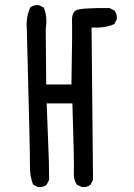

<svg xmlns="http://www.w3.org/2000/svg" viewBox="-20 -759 540 773"><path d="M132.8 -5.9 113.3 -15.6Q99.6 -50.8 100.6 -91.3Q101.6 -131.8 87.9 -642.6Q84 -689.5 101.6 -728.5Q115.2 -740.2 136.7 -738.3L156.2 -728.5Q171.9 -691.4 164.1 -642.6L166 -418.9H267.6Q271.5 -638.7 270 -673.3Q268.6 -708 286.6 -717.8Q304.7 -727.5 420.9 -726.6L440.4 -716.8Q452.1 -703.1 450.2 -681.6L440.4 -662.1Q399.4 -644.5 348.6 -648.4L354.5 -35.2L344.7 -15.6Q331.1 -3.9 309.6 -5.9L289.1 -15.6Q275.4 -37.1 277.3 -65.9Q279.3 -94.7 271.5 -342.8H168Q175.8 -143.6 176.8 -108.4Q177.7 -73.2 177.7 -35.2L168 -15.6Q154.3 -3.9 132.8 -5.9Z"/></svg>

Font: JasonHandwriting1
Style: Regular
Weight: 400
Version: Version 1.48.20